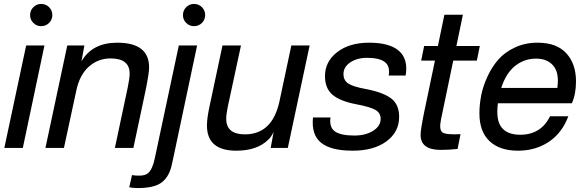

<svg xmlns="http://www.w3.org/2000/svg" viewBox="-20 -752 2981 976"><path d="M206 -521 96 0H2L113 -521ZM133 -675Q133 -699 149.5 -715.5Q166 -732 189 -732Q213 -732 229.5 -715.5Q246 -699 246 -675Q246 -652 229.5 -635.5Q213 -619 189 -619Q166 -619 149.5 -635.5Q133 -652 133 -675Z M409 -521 394 -440Q449 -535 576 -535Q738 -535 738 -409Q738 -380 720 -292L658 0H564L629 -306Q639 -353 639 -378Q639 -455 542 -455Q479 -455 432 -413.5Q385 -372 368 -292L305 0H211L322 -521Z M863 41Q861 49 857 69Q853 89 850 99Q834 155 796 179.5Q758 204 680 204Q656 204 637 200L651 138Q711 147 733 128Q755 109 767 52L889 -521H982ZM910 -675Q910 -699 926.5 -715.5Q943 -732 966 -732Q990 -732 1006.5 -715.5Q1023 -699 1023 -675Q1023 -652 1006.5 -635.5Q990 -619 966 -619Q943 -619 926.5 -635.5Q910 -652 910 -675Z M1181 14Q1032 14 1032 -114Q1032 -151 1045 -211L1111 -521H1205L1138 -210Q1130 -173 1130 -148Q1130 -69 1225 -69Q1363 -69 1400 -234L1461 -521H1554L1443 0H1356L1371 -82Q1361 -59 1344 -42Q1287 14 1181 14Z M1856 -535Q1962 -535 2009 -492.5Q2056 -450 2042 -368H1956Q1964 -415 1936.5 -436.5Q1909 -458 1846 -458Q1794 -458 1760 -434.5Q1726 -411 1726 -376Q1726 -343 1751 -327Q1776 -311 1837 -300Q1927 -283 1968 -252Q2009 -221 2009 -158Q2009 -81 1944.5 -33.5Q1880 14 1773 14Q1662 14 1612 -26.5Q1562 -67 1571 -155H1660Q1653 -105 1682.5 -84Q1712 -63 1781 -63Q1838 -63 1876.5 -87Q1915 -111 1915 -148Q1915 -178 1888 -193.5Q1861 -209 1791 -222Q1708 -238 1670 -270.5Q1632 -303 1632 -365Q1632 -439 1694 -487Q1756 -535 1856 -535Z M2222 -146Q2211 -93 2228.5 -79.5Q2246 -66 2321 -70L2306 5Q2263 10 2221 10Q2118 10 2118 -66Q2118 -93 2136 -181L2191 -444H2121L2136 -518H2206L2239 -677H2333L2300 -518H2419L2404 -444H2284Z M2713 -535Q2809 -535 2858.5 -481.5Q2908 -428 2908 -338Q2908 -274 2887 -227H2511Q2500 -142 2529.5 -104.5Q2559 -67 2624 -67Q2730 -67 2776 -161H2869Q2838 -77 2770.5 -31.5Q2703 14 2613 14Q2520 14 2468.5 -34.5Q2417 -83 2417 -176Q2417 -220 2426 -266.5Q2435 -313 2457.5 -362Q2480 -411 2512.5 -448.5Q2545 -486 2597 -510.5Q2649 -535 2713 -535ZM2528 -305H2813Q2824 -380 2793.5 -417Q2763 -454 2705 -454Q2645 -454 2598.5 -417Q2552 -380 2528 -305Z"/></svg>

Font: Nacelle
Style: Italic
Weight: 400
Italic angle: -12°
Designer: Sora Sagano
Foundry: Sora Sagano
Version: Version 1.000;FEAKit 1.0